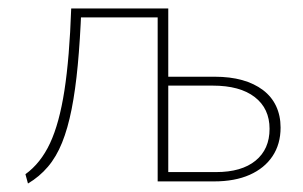

<svg xmlns="http://www.w3.org/2000/svg" viewBox="-20 -428 714 453"><path d="M352 0V-408H377V-22H490Q550 -22 583 -49Q616 -76 616 -124Q616 -172 581 -199Q546 -226 482 -226H369V-247H486Q523 -247 551.5 -239Q580 -231 600.5 -215.5Q621 -200 631.5 -177.5Q642 -155 642 -127Q642 -88 623 -59.5Q604 -31 569 -15.5Q534 0 485 0ZM160 -387V-408H366V-387ZM46 5 40 -17Q76 -43 98 -90Q120 -137 132 -214.5Q144 -292 148 -408H172Q169 -333 163.5 -274.5Q158 -216 149 -170.5Q140 -125 126.5 -91.5Q113 -58 93 -34.5Q73 -11 46 5Z"/></svg>

Font: Ysabeau Office Thin
Style: Regular
Weight: 250
Designer: Christian Thalmann (Catharsis Fonts)
Version: Version 2.001;gftools[0.9.30]; featfreeze: tnum,lnum,ss02